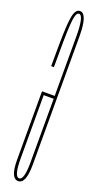

<svg xmlns="http://www.w3.org/2000/svg" viewBox="-140 -699 371 725"><g transform="rotate(20 45.5 -336.0)"><path d="M45 5.5Q14 5.5 14 -68.5Q14 -142.5 14 -339Q14 -341 14 -344H69V-332.5H21L25 -338Q25 -149.5 25 -77.5Q25 -5.5 45 -5.5Q65 -5.5 65 -77.5Q65 -149.5 65 -338Q65 -494 65 -580.5Q65 -667 45.5 -667V-678Q76 -678 76 -587Q76 -496 76 -339Q76 -147.5 76 -71Q76 5.5 45 5.5ZM25 -445H14Q14 -496 14.5 -534.5Q15 -573 16.5 -600.5Q18 -628 21.2 -645Q24.5 -662 30.5 -670Q36.5 -678 45.5 -678L47 -673L45.5 -667Q38 -667 33.8 -654.2Q29.5 -641.5 27.8 -614.8Q26 -588 25.5 -545.8Q25 -503.5 25 -445Z"/></g></svg>

Font: Anybody UltraCondensed Thin
Style: Regular
Weight: 100
Width: 1
Designer: Tyler Finck
Foundry: Etcetera Type Company
Version: Version 1.110